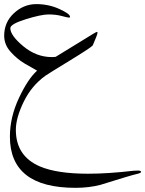

<svg xmlns="http://www.w3.org/2000/svg" viewBox="-20 -442 694 917"><path d="M340.3 455.1Q27.3 455.1 27.3 210.4Q27.3 118.2 70.3 26.4Q113.3 -65.4 157.2 -104.5Q131.8 -118.7 96.7 -139.2Q61.5 -160.2 30.8 -194.3Q0 -228.5 0 -271.5Q0 -335.4 45.9 -378.4Q91.8 -421.4 151.4 -422.4H153.8Q211.9 -422.4 263.2 -399.2Q314.5 -376 314.5 -361.8Q314.5 -357.9 309.6 -357.9H309.1Q303.2 -357.9 275.1 -365.5Q247.1 -373 211.9 -373Q176.8 -373 103 -350.1Q29.3 -327.1 29.3 -307.6Q29.3 -272.5 91.8 -220.7Q153.8 -169.4 227.5 -169.4H229Q237.3 -169.4 245.6 -170.4Q324.2 -217.8 381.8 -253.9Q438.5 -289.6 442.4 -289.6H442.9Q445.3 -289.6 445.8 -286.1Q445.8 -276.9 422.9 -225.1Q415 -214.8 313.5 -152.8Q211.9 -90.8 197.3 -80.6Q130.9 -33.2 93.3 43.9Q55.7 121.1 55.7 178.2Q55.7 303.7 170.9 353Q252.9 387.7 400.9 387.7Q495.6 387.7 617.7 373.5Q625.5 372.6 639.6 372.6Q653.8 373 653.8 378.9Q653.8 384.8 630.9 389.6Q607.9 394.5 459.5 440.9Q404.8 455.1 340.3 455.1Z"/></svg>

Font: DimaThulth2
Style: Regular
Weight: 400
Designer: R.Balvardi
Foundry: R.Balvardi (R.Balvardi@gmail.com)
Version: Version 1.00;November 13, 2018;FontCreator 11.5.0.2427 64-bi